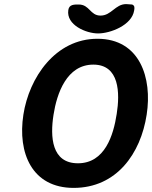

<svg xmlns="http://www.w3.org/2000/svg" viewBox="-20 -909 741 936"><path d="M94 -350C65 -163 136 7 339 7C548 7 666 -160 695 -350C723 -529 662 -720 455 -720C250 -720 122 -531 94 -350ZM241 -350C257 -453 305 -594 435 -594C563 -594 565 -455 549 -354C533 -249 491 -113 360 -113C231 -113 224 -242 241 -350ZM313 -860C302 -787 400 -746 458 -746C518 -746 623 -786 634 -858C636 -869 638 -882 624 -887C619 -887 599 -889 595 -889C542 -889 523 -833 470 -833C419 -833 417 -887 364 -887C342 -887 317 -888 313 -860Z"/></svg>

Font: Asimov Print
Style: CIt
Weight: 500
Designer: Google
Version: Version 2.000980: 2014